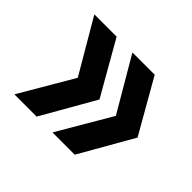

<svg xmlns="http://www.w3.org/2000/svg" viewBox="-102 -616 713 713"><g transform="rotate(45 254.0 -260.0)"><path d="M353 -50H236L359 -260L236 -470H353L473 -260ZM159 -260 36 -470H153L273 -260L153 -50H36Z"/></g></svg>

Font: CyStack Display SemiBold
Style: Regular
Weight: 600
Designer: Weizhong Zhang
Foundry: 本地遙控
Version: Version 1.000;Glyphs 3.1.2 (3151)